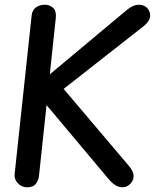

<svg xmlns="http://www.w3.org/2000/svg" viewBox="-20 -792 655 812"><path d="M498 0Q483 0 469.5 -8Q456 -16 445 -28L148 -382L154 -447L519 -752Q532 -762 543.5 -767Q555 -772 567 -772Q590 -772 603 -757.5Q616 -743 615 -724Q614 -713 607 -702Q600 -691 587 -681L216 -390L222 -448L528 -87Q545 -65 545 -48Q545 -29 531 -14.5Q517 0 498 0ZM95 0Q71 0 55 -17.5Q39 -35 42 -57L114 -728Q117 -750 132.5 -761Q148 -772 170 -772Q190 -772 204.5 -759Q219 -746 216 -716L145 -49Q143 -29 131.5 -14.5Q120 0 95 0Z"/></svg>

Font: Edu SA Beginner SemiBold
Style: Regular
Weight: 600
Version: Version 1.003